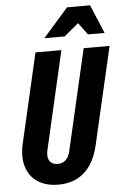

<svg xmlns="http://www.w3.org/2000/svg" viewBox="-62 -994 684 1048"><g transform="rotate(-5 279.5 -470.0)"><path d="M216 10Q147 10 102 -20Q57 -50 40.5 -104Q24 -158 40 -229L153 -720H295L171 -181Q166 -158 170 -140Q174 -122 187.5 -112.5Q201 -103 221 -103Q248 -103 265.5 -119.5Q283 -136 290 -169L417 -720H559L436 -187Q414 -90 358 -40Q302 10 216 10ZM208 -793 346 -950H472L538 -793H447L360 -910H460L319 -793Z"/></g></svg>

Font: Instrument Sans Condensed
Style: Bold Italic
Weight: 700
Width: 3
Italic angle: -13°
Designer: Rodrigo Fuenzalida
Foundry: fragTYPE
Version: Version 1.000;gftools[0.9.28]